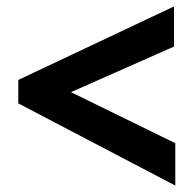

<svg xmlns="http://www.w3.org/2000/svg" viewBox="-20 -609 603 598"><path d="M526 -31V-163L201 -322L522 -464V-589L37 -360V-287Z"/></svg>

Font: Inconsolata SemiExpanded Black
Style: Regular
Weight: 900
Width: 6
Monospace: yes
Designer: Raph Levien, Cyreal, Brenton Simpson
Foundry: Raph Levien, Cyreal, Google
Version: Version 3.100